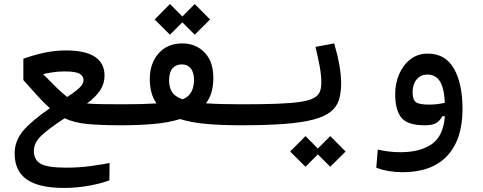

<svg xmlns="http://www.w3.org/2000/svg" viewBox="-20 -615 2384 947"><path d="M297.9 312Q171.4 312 111.8 270Q52.2 228 52.2 142.1Q52.2 79.6 94.7 29.5Q137.2 -20.5 226.1 -81.1Q193.4 -110.8 165.5 -141.8Q137.7 -172.9 95.2 -220.2V-325.2Q138.2 -341.3 193.4 -353.8Q248.5 -366.2 304.7 -366.2Q495.6 -366.2 495.6 -241.7Q495.6 -204.1 475.1 -171.4Q454.6 -138.7 409.2 -104.5Q440.9 -102.1 484.6 -101.3Q528.3 -100.6 586.9 -100.6Q625.5 -100.6 635 -90.6Q644.5 -80.6 644.5 -53.2Q644.5 -22.9 631.6 -10Q618.7 2.9 579.1 2.9Q475.6 2.9 410.6 -3.4Q345.7 -9.8 298.8 -31.7Q222.2 18.1 184.6 53.5Q147 88.9 147 129.4Q147 173.8 180.9 192.9Q214.8 211.9 304.7 211.9Q371.6 211.9 428.5 203.9Q485.4 195.8 520.5 189L519.5 274.4Q481 289.6 419.2 300.8Q357.4 312 297.9 312ZM311.5 -136.7Q356 -166 374 -184.1Q392.1 -202.1 392.1 -220.2Q392.1 -238.8 373.3 -250.7Q354.5 -262.7 299.3 -262.7Q270.5 -262.7 244.1 -259Q217.8 -255.4 192.4 -249.5Q233.4 -208 259.5 -182.4Q285.6 -156.7 311.5 -136.7Z M578.1 2.9 585.9 -100.6Q685.1 -100.6 752 -105Q718.8 -151.9 718.8 -225.1Q718.8 -302.2 762.2 -351.6Q805.7 -400.9 878.9 -400.9Q944.8 -400.9 988.5 -356.7Q1032.2 -312.5 1032.2 -231Q1032.2 -151.4 995.6 -105.5Q1030.8 -103 1074.7 -101.8Q1118.7 -100.6 1172.9 -100.6Q1200.2 -100.6 1212.9 -89.8Q1225.6 -79.1 1225.6 -51.8Q1225.6 -21 1209.5 -9Q1193.4 2.9 1164.6 2.9Q1072.8 2.9 998.3 -3.7Q923.8 -10.3 868.2 -27.8Q810.5 -9.8 736.6 -3.4Q662.6 2.9 578.1 2.9ZM880.9 -125Q912.1 -137.7 924.6 -163.3Q937 -189 937 -219.2Q937 -257.8 920.9 -277.6Q904.8 -297.4 877 -297.4Q848.1 -297.4 831.1 -278.1Q814 -258.8 814 -219.7Q814 -184.1 828.4 -161.1Q842.8 -138.2 880.9 -125ZM940.4 -443.8 879.4 -504.9 818.4 -443.8 742.7 -519 818.4 -595.2 879.4 -533.7 940.4 -595.2 1016.1 -519Z M1166 2.9Q1149.9 2.9 1149.9 -52.7Q1149.9 -78.6 1156.7 -89.6Q1163.6 -100.6 1171.9 -100.6Q1277.8 -100.6 1348.6 -103.3Q1419.4 -106 1462.6 -112.8Q1505.9 -119.6 1528.1 -131.8Q1550.3 -144 1557.6 -162.6Q1564.9 -181.2 1564.9 -208Q1564.9 -244.1 1556.6 -288.6Q1548.3 -333 1536.1 -383.8L1628.4 -400.9Q1645 -343.8 1653.8 -294.7Q1662.6 -245.6 1662.6 -203.6Q1662.6 -157.7 1651.9 -123Q1641.1 -88.4 1611.6 -64.5Q1582 -40.5 1526.9 -25.6Q1471.7 -10.7 1383.3 -3.9Q1294.9 2.9 1166 2.9ZM1608.9 207.5 1547.9 146.5 1486.8 207.5 1411.1 132.3 1486.8 56.2 1547.9 117.7 1608.9 56.2 1684.6 132.3Z M1965.8 234.4Q1931.2 234.4 1896.2 228.5Q1861.3 222.7 1835.9 211.9L1843.3 123Q1872.1 128.9 1898.2 132.3Q1924.3 135.7 1957 135.7Q2050.3 135.7 2108.4 96.7Q2166.5 57.6 2174.3 -41.5H2161.1Q2150.4 -20 2132.1 -8.5Q2113.8 2.9 2074.7 2.9Q1989.3 2.9 1959.2 -35.2Q1929.2 -73.2 1929.2 -149.9Q1929.2 -204.1 1949 -249.8Q1968.8 -295.4 2004.9 -323Q2041 -350.6 2089.8 -350.6Q2176.3 -350.6 2218.8 -276.9Q2261.2 -203.1 2261.2 -76.7Q2261.2 72.8 2185.8 153.6Q2110.4 234.4 1965.8 234.4ZM2174.3 -107.9Q2170.4 -182.1 2149.4 -214.6Q2128.4 -247.1 2088.4 -247.1Q2054.7 -247.1 2034.9 -223.1Q2015.1 -199.2 2015.1 -160.2Q2015.1 -123.5 2031 -111.3Q2046.9 -99.1 2096.2 -99.1Q2117.2 -99.1 2135.5 -101.3Q2153.8 -103.5 2174.3 -107.9Z"/></svg>

Font: Cascadia Mono PL
Style: Regular
Weight: 400
Monospace: yes
Designer: Aaron Bell
Foundry: Saja Typeworks
Version: Version 2404.023; ttfautohint (v1.8.4)